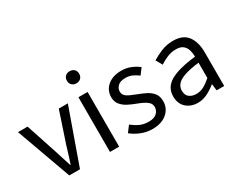

<svg xmlns="http://www.w3.org/2000/svg" viewBox="-102 -1207 2032 1651"><g transform="rotate(-30 914.0 -381.0)"><path d="M209 0 13 -543H108L210 -234Q223 -194 235.5 -153Q248 -112 261 -74H265Q278 -112 290.5 -153Q303 -194 315 -234L418 -543H508L315 0Z M613 0V-543H704V0ZM659 -655Q632 -655 615 -671.5Q598 -688 598 -716Q598 -742 615 -758.5Q632 -775 659 -775Q686 -775 703 -758.5Q720 -742 720 -716Q720 -688 703 -671.5Q686 -655 659 -655Z M1030 13Q972 13 919 -8.5Q866 -30 827 -62L872 -122Q907 -94 945.5 -76Q984 -58 1033 -58Q1087 -58 1113.5 -83Q1140 -108 1140 -143Q1140 -171 1121.5 -189.5Q1103 -208 1074.5 -221.5Q1046 -235 1016 -246Q978 -260 941.5 -279Q905 -298 881 -327.5Q857 -357 857 -403Q857 -446 879.5 -481Q902 -516 944 -536.5Q986 -557 1045 -557Q1095 -557 1138.5 -539Q1182 -521 1213 -496L1169 -437Q1141 -458 1111.5 -471.5Q1082 -485 1046 -485Q994 -485 969.5 -462Q945 -439 945 -407Q945 -381 961.5 -364.5Q978 -348 1005 -336.5Q1032 -325 1062 -313Q1102 -298 1140 -279.5Q1178 -261 1203 -230.5Q1228 -200 1228 -148Q1228 -104 1205 -67.5Q1182 -31 1138 -9Q1094 13 1030 13Z M1481 13Q1413 13 1367.5 -27.5Q1322 -68 1322 -141Q1322 -230 1402.5 -277.5Q1483 -325 1656 -344Q1656 -379 1646.5 -410.5Q1637 -442 1613 -461.5Q1589 -481 1544 -481Q1497 -481 1455 -463Q1413 -445 1381 -423L1345 -486Q1383 -510 1438.5 -533.5Q1494 -557 1559 -557Q1658 -557 1702.5 -496Q1747 -435 1747 -334V0H1672L1664 -65H1661Q1622 -33 1576.5 -10Q1531 13 1481 13ZM1507 -60Q1547 -60 1581.5 -78.5Q1616 -97 1656 -132V-284Q1565 -273 1511 -254.5Q1457 -236 1434 -209Q1411 -182 1411 -147Q1411 -101 1439 -80.5Q1467 -60 1507 -60Z"/></g></svg>

Font: Chiron Sans HK TT
Style: Regular
Weight: 400
Designer: Ryoko NISHIZUKA 西塚涼子 (kana, bopomofo & ideographs); Paul D. Hunt (Latin, Greek & Cyrillic); Sandoll Communications 산돌커뮤니
Foundry: Adobe
Version: Version 2.022;hotconv 1.0.109;makeotfexe 2.5.65596